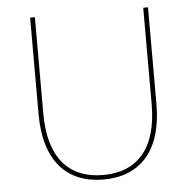

<svg xmlns="http://www.w3.org/2000/svg" viewBox="-51 -751 808 805"><g transform="rotate(-5 353.0 -348.5)"><path d="M353 3C506 3 601 -95 601 -293V-700H581V-294C581 -109 498 -16 353 -16C208 -16 125 -109 125 -294V-700H105V-293C105 -95 200 3 353 3Z"/></g></svg>

Font: Chess Sans Thin
Style: Regular
Weight: 100
Designer: Wolf Bōese
Foundry: Wolf Bōese
Version: Version 7.223;Glyphs 3.3 (3306)